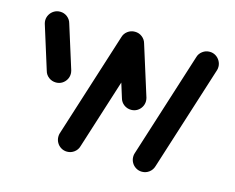

<svg xmlns="http://www.w3.org/2000/svg" viewBox="-79 -633 915 746"><g transform="rotate(15 378.5 -259.5)"><path d="M497.4 -47.8Q497.4 -55.6 499.3 -61.1L633.7 -484.1Q637.8 -499.3 650.6 -508.9Q663.3 -518.5 679.3 -518.5Q692.6 -518.5 703.5 -511.9Q714.4 -505.2 720.7 -494.1Q727 -483 727 -470.7Q727 -463 725.2 -457.4L590.7 -34.4Q586.3 -19.3 573.7 -9.6Q561.1 0 544.8 0Q531.5 0 520.6 -6.7Q509.6 -13.3 503.5 -24.3Q497.4 -35.2 497.4 -47.8ZM86.7 -283 31.9 -457.8Q30 -465.2 30 -470.7Q30 -483.3 36.3 -494.3Q42.6 -505.2 53.5 -511.9Q64.4 -518.5 77.8 -518.5Q94.1 -518.5 106.7 -508.7Q119.3 -498.9 123.3 -483.7L178.1 -309.3Q180 -301.9 180 -295.9Q180 -283.3 173.7 -272.4Q167.4 -261.5 156.7 -255Q145.9 -248.5 132.6 -248.5Q116.3 -248.5 103.5 -258.1Q90.7 -267.8 86.7 -283ZM196.3 -47.8Q196.3 -55.6 198.1 -61.1L332.6 -484.4Q336.7 -499.3 349.4 -508.9Q362.2 -518.5 378.1 -518.5Q391.5 -518.5 402.4 -511.9Q413.3 -505.2 419.4 -494.3Q425.6 -483.3 425.6 -470.7Q425.6 -463 423.7 -457.4L289.3 -34.4Q285.2 -19.3 272.4 -9.6Q259.6 0 243.7 0Q230.4 0 219.4 -6.7Q208.5 -13.3 202.4 -24.3Q196.3 -35.2 196.3 -47.8ZM396.3 -255.9 333.3 -457.8Q331.5 -463.3 331.5 -471.1Q331.5 -483.7 337.6 -494.6Q343.7 -505.6 354.6 -512Q365.6 -518.5 378.9 -518.5Q395.2 -518.5 407.8 -508.7Q420.4 -498.9 424.4 -483.7L487.8 -282.2Q489.6 -274.8 489.6 -268.9Q489.6 -256.3 483.3 -245.4Q477 -234.4 466.3 -228Q455.6 -221.5 442.2 -221.5Q425.9 -221.5 413.1 -231.1Q400.4 -240.7 396.3 -255.9Z"/></g></svg>

Font: 26F Galaxy Sans Extra Bold
Style: Regular
Weight: 800
Designer: C₂₉H₂₅N₃O₅
Version: Version 1.100